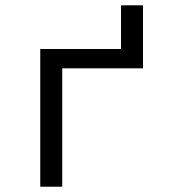

<svg xmlns="http://www.w3.org/2000/svg" viewBox="-20 -705 640 725"><path d="M132 0V-520H437V-685H520V-447H215V0Z"/></svg>

Font: Nova Nerd Font
Style: Regular
Weight: 400
Designer: Belleve Invis
Foundry: Belleve Invis
Version: Version 24.1.4; ttfautohint (v1.8.4);Nerd Fonts 3.1.1